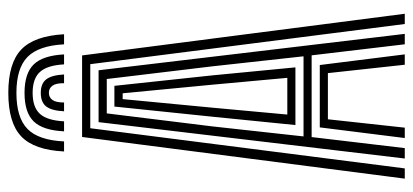

<svg xmlns="http://www.w3.org/2000/svg" viewBox="-294 -730 1023 476"><g transform="rotate(-90 218.0 -491.5)"><path d="M13.6 0 116.9 -800H319.1L422.4 0H397L297.4 -779.7H138.6L39 0ZM114.3 0 140.7 -210.7H295.3L321.7 0H296L275.2 -190.6H160.8L140 0ZM63.5 0 153.7 -759.1H282.3L372.5 0H346.7L319.3 -230.9H116.7L89.3 0ZM118.3 -251H316.9L292 -477.4L260.6 -738.8H175.4L143.2 -477.4ZM146.5 -271.1 167.2 -477.4 192.3 -719.9H243.7L269.6 -477.4L289.5 -271.1ZM172.5 -291.2H263.5L246.5 -477.4L225.2 -699.4H210.8L189.6 -477.4ZM226.3 -982.9Q300 -982.9 333.7 -950.8Q367.4 -918.8 371.6 -844.7H346.6Q343.2 -908.1 315.2 -935.4Q287.2 -962.8 226.3 -962.8Q164.9 -962.8 136.9 -935.4Q108.9 -908.1 105.9 -844.7H81Q84.6 -918.8 118.3 -950.8Q152 -982.9 226.3 -982.9ZM226.3 -942.7Q274.5 -942.7 296.7 -920Q318.9 -897.2 321.6 -844.7H296.9Q294.6 -886.3 278.2 -904.4Q261.8 -922.6 226.3 -922.6Q190.5 -922.6 174.1 -904.4Q157.8 -886.3 155.7 -844.7H130.9Q133.4 -897.2 155.5 -920Q177.6 -942.7 226.3 -942.7ZM226.3 -902.4Q249 -902.4 259.6 -889.1Q270.2 -875.7 271.9 -844.7H250.2Q250.5 -864.7 244 -873.5Q237.6 -882.3 226.3 -882.3Q215.2 -882.3 208.7 -873.5Q202.3 -864.7 202.4 -844.7H180.6Q182.1 -875.7 192.7 -889.1Q203.2 -902.4 226.3 -902.4Z"/></g></svg>

Font: Big Shoulders Inline Display SC Thin
Style: Regular
Weight: 100
Designer: Patric King
Foundry: XO Type Co
Version: Version 2.002